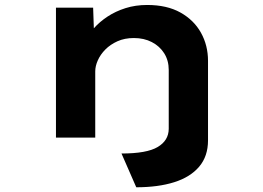

<svg xmlns="http://www.w3.org/2000/svg" viewBox="-20 -562 1072 784"><path d="M536.4 202.7 476.1 64.8Q579.5 64.8 624 38.2Q668.5 11.7 669 -35.6V-276.4Q669 -315.2 650.4 -344.5Q631.8 -373.7 599.9 -390.2Q568 -406.7 526.7 -406.7Q488.9 -406.7 459.6 -393.5Q430.3 -380.3 410.1 -359.8Q389.9 -339.3 379.4 -315.6Q368.9 -291.9 368.9 -270.5V0H208.5V-530.7H360.3L363.2 -446.5Q387 -473.2 419.5 -494.6Q451.9 -515.9 492.6 -528.8Q533.3 -541.7 581.2 -541.7Q661.3 -541.7 716.5 -511Q771.7 -480.2 800.6 -428.4Q829.4 -376.6 829.4 -313.4V11.2Q829.4 75.9 793.3 118.6Q757.1 161.3 691.4 182Q625.8 202.7 536.4 202.7Z"/></svg>

Font: Lexend Zetta
Style: Regular
Weight: 400
Designer: Bonnie Shaver-Troup, Thomas Jockin
Foundry: Lexend
Version: Version 1.007